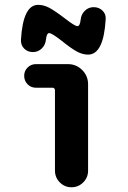

<svg xmlns="http://www.w3.org/2000/svg" viewBox="-20 -790 540 810"><path d="M375 -759.8Q397.5 -759.8 412.6 -745.1Q427.7 -730.5 425.8 -708Q417 -559.6 351.6 -559.6Q329.1 -559.6 305.7 -571.8Q282.2 -584 237.3 -620.1Q198.2 -650.4 187.5 -650.4Q176.8 -650.4 173.8 -623Q171.9 -600.6 156.2 -585.4Q140.6 -570.3 119.1 -570.3Q96.7 -570.3 82 -585Q67.4 -599.6 68.4 -622.1Q77.1 -770.5 141.6 -769.5Q164.1 -769.5 187.5 -757.3Q210.9 -745.1 256.8 -710Q295.9 -679.7 306.6 -679.7Q317.4 -679.7 320.3 -707Q322.3 -729.5 337.9 -744.6Q353.5 -759.8 375 -759.8ZM266.6 -519.5Q301.8 -519.5 326.7 -494.6Q351.6 -469.7 351.6 -434.6V-70.3Q351.6 -41 331.1 -20.5Q310.5 0 281.7 0Q252.9 0 232.4 -20.5Q211.9 -41 211.9 -70.3V-409.2Q211.9 -414.1 209 -417Q206.1 -419.9 201.2 -419.9H131.8Q110.4 -419.9 96.2 -434.6Q82 -449.2 82 -470.2Q82 -491.2 96.7 -505.4Q111.3 -519.5 131.8 -519.5Z"/></svg>

Font: Rounded-X Mgen+ 1mn bold
Style: Bold
Weight: 700
Designer: [Source Han Sans]
Ryoko NISHIZUKA  (kana & ideographs); Paul D. Hunt (Latin, Greek & Cyrillic); Wenlong ZHANG  (bopomofo
Version: Version 1.059.20150602